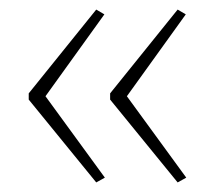

<svg xmlns="http://www.w3.org/2000/svg" viewBox="-20 -479 448 401"><path d="M40 -284 181 -459 198 -449 75 -278 199 -108 181 -98 40 -271ZM210 -284 351 -459 368 -449 245 -278 369 -108 351 -98 210 -271Z"/></svg>

Font: Noto Sans Gurmukhi ExtraCondensed Thin
Style: Regular
Weight: 100
Width: 2
Designer: Jelle Bosma - Monotype Design Team
Foundry: Monotype Imaging Inc.
Version: Version 2.004; ttfautohint (v1.8.4.7-5d5b)